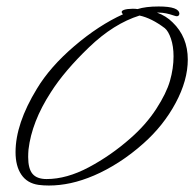

<svg xmlns="http://www.w3.org/2000/svg" viewBox="-20 -566 600 593"><path d="M517 -518Q491 -527 472 -527Q469 -527 465 -527Q493 -517 513 -497Q560 -452 560 -382Q560 -318 522.5 -248Q485 -178 423 -123Q386 -90 347 -65Q308 -40 270.5 -24Q233 -8 198.5 -0.5Q164 7 131 7Q114 7 99 5Q64 0 46 -26.5Q28 -53 28 -96Q28 -184 94 -292Q135 -360 210 -424Q285 -488 360 -522Q347 -534 374 -538L390 -539Q398 -539 405 -538Q430 -546 470 -546Q534 -546 534 -523Q532 -512 517 -518ZM67 -81Q67 -45 80.5 -29Q94 -13 124 -13Q186 -13 254.5 -49.5Q323 -86 383 -139Q431 -181 462.5 -229.5Q494 -278 505 -316.5Q516 -355 516 -392Q516 -423 508 -446.5Q500 -470 489 -479Q448 -510 411 -518Q331 -493 255 -420Q179 -347 137 -281Q78 -190 68 -104Q67 -92 67 -81Z"/></svg>

Font: Bilbo Swash Caps
Style: Regular
Weight: 400
Designer: Robert E. Leuschke
Foundry: Robert E. Leuschke
Version: Version 1.002